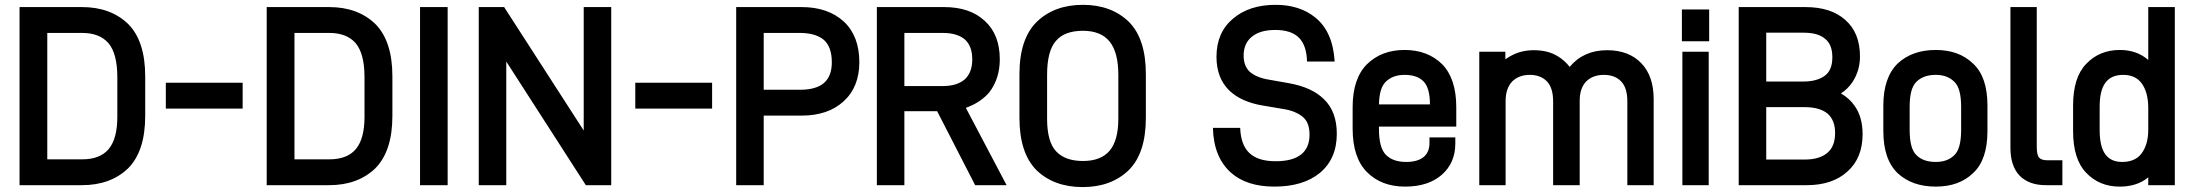

<svg xmlns="http://www.w3.org/2000/svg" viewBox="-20 -739 8989 787"><path d="M315.9 -710Q433.1 -710 504.9 -641.1Q575.2 -570.8 575.2 -425.8V-264.2Q575.2 -119.1 504.9 -48.8Q433.1 20 315.9 20H60.1V-710ZM316.9 -85.9Q390.6 -85.9 425.8 -128.4Q460.9 -170.9 460.9 -259.8V-422.9Q460.9 -520 423.8 -563Q387.2 -604 316.9 -604H173.8V-85.9Z M974.6 -399.9V-293.9H659.7V-399.9Z M1329.1 -710Q1446.3 -710 1518.1 -641.1Q1588.4 -570.8 1588.4 -425.8V-264.2Q1588.4 -119.1 1518.1 -48.8Q1446.3 20 1329.1 20H1073.2V-710ZM1330.1 -85.9Q1403.8 -85.9 1439 -128.4Q1474.1 -170.9 1474.1 -259.8V-422.9Q1474.1 -520 1437 -563Q1400.4 -604 1330.1 -604H1187V-85.9Z M1814.9 -710V20H1701.7V-710Z M2372.6 -710H2485.4V20H2381.3L2055.2 -486.8V20H1942.4V-710H2046.4L2372.6 -204.1Z M2898.9 -399.9V-293.9H2584V-399.9Z M3438.5 -650.9Q3502.4 -591.3 3502.4 -483.9Q3502.4 -382.3 3437.5 -323.2Q3373.5 -265.1 3265.6 -265.1H3110.4V20H2997.6V-710H3265.6Q3373.5 -710 3438.5 -650.9ZM3389.6 -483.9Q3389.6 -545.9 3357.4 -575.2Q3322.8 -604 3259.3 -604H3110.4V-371.1H3259.3Q3325.2 -371.1 3357.4 -398.9Q3389.6 -426.8 3389.6 -483.9Z M3687 -283.2V20H3574.2V-710H3850.1Q3955.6 -710 4016.1 -653.8Q4078.1 -597.7 4078.1 -496.1Q4078.1 -416.5 4035.2 -360.8Q4000.5 -319.3 3939 -296.9L4106 20H3977.1L3821.3 -283.2ZM3844.2 -386.2Q3902.8 -386.2 3935.1 -414.1Q3965.3 -442.9 3965.3 -495.1Q3965.3 -549.8 3935.1 -577.1Q3903.8 -604 3844.2 -604H3687V-386.2Z M4229 -41Q4158.7 -111.3 4158.7 -255.9V-435.1Q4158.7 -580.1 4230 -649.9Q4302.2 -719.2 4418.9 -719.2Q4534.7 -719.2 4606.9 -649.9Q4676.8 -580.1 4676.8 -435.1V-255.9Q4676.8 -110.4 4606 -41Q4534.2 27.8 4418 27.8Q4300.8 27.8 4229 -41ZM4564 -432.1Q4564 -524.4 4528.3 -568.6Q4492.7 -612.8 4418.9 -612.8Q4343.8 -612.8 4308.6 -571.8Q4272 -530.8 4272 -432.1V-252Q4272 -158.7 4308.6 -119.1Q4345.7 -79.1 4418.9 -79.1Q4492.7 -79.1 4528.3 -121.3Q4564 -163.6 4564 -252Z M5027.3 -29.8Q4954.6 -93.3 4951.7 -214.8H5063.5Q5065.9 -145 5101.3 -111.6Q5136.7 -78.1 5208.5 -78.1Q5279.8 -78.1 5314.5 -106.9Q5347.7 -134.3 5347.7 -187Q5347.7 -235.4 5322.3 -257.8Q5292.5 -284.7 5235.4 -293L5157.2 -306.2Q5067.4 -320.8 5017.6 -369.1Q4966.3 -420.4 4966.3 -505.9Q4966.3 -606.4 5034.7 -663.1Q5101.1 -719.2 5208.5 -719.2Q5307.6 -719.2 5371.6 -667Q5443.4 -608.9 5450.7 -486.8H5337.4Q5335.9 -552.7 5304.2 -584.5Q5272.5 -616.2 5207.5 -616.2Q5143.1 -616.2 5109.4 -586.9Q5077.6 -559.6 5077.6 -511.2Q5077.6 -469.7 5101.6 -445.8Q5129.9 -420.4 5183.6 -412.1L5263.7 -397.9Q5358.4 -380.9 5407.2 -332Q5459.5 -281.2 5459.5 -190.9Q5459.5 -87.9 5389.6 -29.8Q5320.8 25.9 5203.6 25.9Q5091.8 25.9 5027.3 -29.8Z M5949.2 -220.2H5632.3V-210Q5632.3 -132.8 5661.1 -104Q5689.9 -75.2 5744.1 -75.2Q5791 -75.2 5816.4 -96.2Q5839.4 -116.2 5839.4 -152.8V-175.8H5945.3V-150.9Q5945.3 -70.8 5889.2 -22Q5834 25.9 5739.3 25.9Q5642.6 25.9 5583.5 -33.2Q5524.4 -92.3 5524.4 -211.9V-299.8Q5524.4 -417 5583.5 -476.1Q5643.1 -534.2 5737.3 -534.2Q5831.5 -534.2 5891.1 -476.1Q5949.2 -416.5 5949.2 -299.8ZM5660.2 -403.8Q5633.8 -378.9 5632.3 -311H5841.3Q5841.3 -378.9 5814.5 -405.8Q5788.1 -432.1 5737.3 -432.1Q5688.5 -432.1 5660.2 -403.8Z M6150.4 -526.9V-496.1Q6169.9 -509.3 6179.2 -513.2Q6218.3 -533.2 6267.1 -533.2Q6326.2 -533.2 6366.2 -507.8Q6393.1 -491.7 6414.1 -464.8Q6470.7 -533.2 6567.4 -533.2Q6657.2 -533.2 6708.5 -479Q6758.3 -426.3 6758.3 -333V20H6650.4V-323.2Q6650.4 -378.4 6625.5 -404.8Q6599.6 -432.1 6554.2 -432.1Q6508.8 -432.1 6481.4 -404.8Q6455.1 -377 6455.1 -326.2V20H6346.2V-323.2Q6346.2 -378.4 6321.3 -404.8Q6295.4 -432.1 6250.5 -432.1Q6205.6 -432.1 6178.2 -404.8Q6151.4 -376.5 6151.4 -323.2V20H6043.5V-526.9Z M6985.8 -700.2V-569.8H6874V-700.2ZM6983.9 -526.9V20H6876V-526.9Z M7582 -305.2Q7614.7 -259.3 7614.7 -189Q7614.7 -90.8 7551.8 -35.2Q7490.7 20 7385.7 20H7106.9V-710H7379.9Q7485.4 -710 7543.9 -657.2Q7604 -604.5 7604 -507.8Q7604 -449.7 7572.8 -401.9Q7553.2 -373.5 7525.9 -356Q7561.5 -335.4 7582 -305.2ZM7219.7 -404.8H7372.1Q7429.2 -404.8 7461.9 -430.2Q7490.7 -453.1 7490.7 -503.9Q7490.7 -556.2 7461.9 -579.1Q7433.1 -605 7373 -605H7219.7ZM7470.7 -112.8Q7502 -139.6 7502 -193.8Q7502 -245.6 7471.7 -272.9Q7439 -299.8 7377.9 -299.8H7219.7V-85H7377Q7438.5 -85 7470.7 -112.8Z M7758.8 -28.8Q7699.7 -85 7699.7 -202.1V-306.2Q7699.7 -421.4 7758.8 -479Q7818.4 -534.2 7914.6 -534.2Q8010.3 -534.2 8067.9 -478Q8126.5 -423.8 8126.5 -306.2V-202.1Q8126.5 -84 8067.9 -29.8Q8010.7 25.9 7914.6 25.9Q7817.9 25.9 7758.8 -28.8ZM7990.7 -103Q8018.6 -129.4 8018.6 -206.1V-301.8Q8018.6 -377.4 7990.7 -403.8Q7962.4 -432.1 7914.6 -432.1Q7863.8 -432.1 7835.4 -403.8Q7807.6 -377.4 7807.6 -301.8V-206.1Q7807.6 -129.4 7835.4 -103Q7863.3 -75.2 7914.6 -75.2Q7962.9 -75.2 7990.7 -103Z M8257.3 -20Q8220.7 -59.6 8220.7 -132.8V-710H8328.6V-137.2Q8328.6 -104 8338.4 -92.8Q8347.7 -82 8372.6 -82H8433.6V20H8365.7Q8295.9 20 8257.3 -20Z M8531.2 -30.8Q8477.5 -85.9 8477.5 -202.1V-306.2Q8477.5 -421.9 8531.2 -477.1Q8585.4 -534.2 8669.4 -534.2Q8738.8 -534.2 8785.6 -493.2V-710H8894.5V20H8785.6V-12.2Q8776.4 -3.9 8760.3 4.9Q8721.7 25.9 8668.5 25.9Q8585 25.9 8531.2 -30.8ZM8757.3 -108.9Q8785.6 -146 8785.6 -207V-295.9Q8785.6 -360.4 8758.3 -397.9Q8732.9 -432.1 8682.6 -432.1Q8633.8 -432.1 8610.1 -400.1Q8586.4 -368.2 8586.4 -301.8V-206.1Q8586.4 -139.2 8609.1 -107.2Q8631.8 -75.2 8678.7 -75.2Q8731 -75.2 8757.3 -108.9Z"/></svg>

Font: D-DIN-PRO SemiBold
Style: Bold
Weight: 600
Designer: datto
Foundry: CyberFei
Version: Version 1.000;hotconv 1.0.109;makeotfexe 2.5.65596